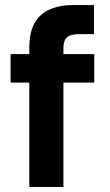

<svg xmlns="http://www.w3.org/2000/svg" viewBox="-20 -740 434 760"><path d="M96 0V-549Q96 -612 117 -649Q138 -686 177.5 -703Q217 -720 270 -720H352V-605H291Q259 -605 245 -592Q231 -579 231 -549V0ZM22 -413V-526H353V-413Z"/></svg>

Font: DM Sans 9pt
Style: Bold
Weight: 700
Designer: Colophon Foundry, Jonny Pinhorn
Foundry: Colophon Foundry
Version: Version 4.004;gftools[0.9.30]